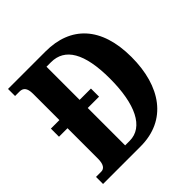

<svg xmlns="http://www.w3.org/2000/svg" viewBox="-186 -867 1020 1020"><g transform="rotate(-45 324.0 -357.0)"><path d="M20 0H302C500 0 604 -151 604 -370C604 -597 490 -714 302 -714H20V-661H53C79 -661 96 -647 96 -602V-404H32V-343H96V-114C96 -72 82 -53 59 -53H20ZM282 -62H248V-343H333V-404H248V-653H282C386 -653 442 -562 442 -370C442 -179 386 -62 282 -62Z"/></g></svg>

Font: Noto Serif Thai ExtraCondensed ExtraBold
Style: Regular
Weight: 800
Width: 2
Designer: Monotype Design Team
Foundry: Monotype Imaging Inc.
Version: Version 2.002